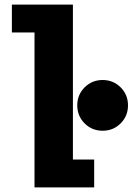

<svg xmlns="http://www.w3.org/2000/svg" viewBox="-20 -820 580 840"><path d="M299 -122H392V0H131V-678H32V-800H299ZM507.8 -280.2Q475.5 -248 429 -248Q382.5 -248 350.2 -280.2Q318 -312.5 318 -359Q318 -405.5 350.2 -437.8Q382.5 -470 429 -470Q475.5 -470 507.8 -437.8Q540 -405.5 540 -359Q540 -312.5 507.8 -280.2Z"/></svg>

Font: League Mono Condensed ExtraBold
Style: Regular
Weight: 800
Width: 1
Designer: Tyler Finck
Foundry: The League of Moveable Type / Tyler Finck
Version: Version 2.210